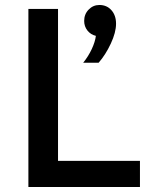

<svg xmlns="http://www.w3.org/2000/svg" viewBox="-20 -751 616 771"><path d="M542 0H94V-715H213V-105H542ZM376 -499H314Q335 -525 348.5 -554Q362 -583 365 -607Q344 -612 331 -628.5Q318 -645 318 -667Q318 -694 336 -712.5Q354 -731 379 -731Q409 -731 427.5 -710Q446 -689 446 -656Q446 -621 425 -576Q404 -531 376 -499Z"/></svg>

Font: Wix Madefor Text SemiBold
Style: Regular
Weight: 600
Designer: Dalton Maag Ltd
Foundry: Dalton Maag Ltd
Version: Version 3.100